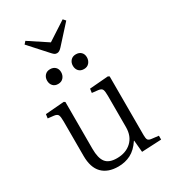

<svg xmlns="http://www.w3.org/2000/svg" viewBox="-232 -1083 1078 1213"><g transform="rotate(-30 307.5 -477.0)"><path d="M266 14Q190 14 149 -28Q108 -70 108 -155V-406Q108 -439 102.5 -452Q97 -465 74 -468L30 -473L34 -502L170 -513L179 -507V-165Q179 -97 203 -66.5Q227 -36 284 -36Q350 -36 390.5 -74Q431 -112 431 -178V-406Q431 -439 425.5 -452Q420 -465 397 -468L352 -473L356 -502L492 -513L502 -507V-79Q502 -54 508 -44.5Q514 -35 534 -33L584 -27V1L441 8L433 -78H431Q398 -28 357 -7Q316 14 266 14ZM288 -800Q277 -800 269 -806Q261 -812 248 -827L137 -950L153 -968L288 -879L425 -968L441 -950L324 -821Q316 -812 307 -806Q298 -800 288 -800ZM386 -628Q361 -628 347.5 -643Q334 -658 334 -681Q334 -704 348 -719.5Q362 -735 386 -735Q410 -735 424 -721Q438 -707 438 -684Q438 -661 424 -644.5Q410 -628 386 -628ZM197 -628Q173 -628 159.5 -643Q146 -658 146 -681Q146 -704 160 -719.5Q174 -735 198 -735Q222 -735 236 -721Q250 -707 250 -684Q250 -661 236 -644.5Q222 -628 197 -628Z"/></g></svg>

Font: Literata 36pt Light
Style: Regular
Weight: 300
Designer: Latin by Veronika Burian and Jose Scaglione. Greek by Irene Vlachou. Cyrillic by Vera Evstafieva.
Foundry: TypeTogether
Version: Version 3.002